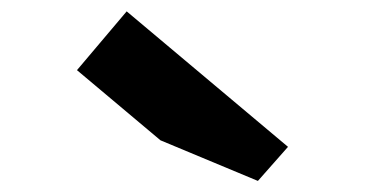

<svg xmlns="http://www.w3.org/2000/svg" viewBox="-20 -850 660 338"><path d="M203 -830 115.5 -726.5 262.5 -603 434 -531.5 487 -591.5Z"/></svg>

Font: Monaspace Krypton SemiBold
Style: Regular
Weight: 600
Designer: Riley Cran & the Lettermatic Team
Foundry: Lettermatic
Version: Version 1.200 (Monaspace Krypton)